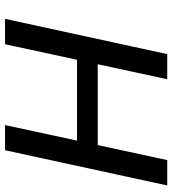

<svg xmlns="http://www.w3.org/2000/svg" viewBox="20 -718 698 779"><g transform="rotate(90 369.5 -329.0)"><path d="M488 0 630 -658H733L590 0ZM57 0 200 -658H302L160 0ZM152 -292 170 -376H640L622 -292Z"/></g></svg>

Font: Ysabeau Infant SemiBold
Style: Italic
Weight: 600
Italic angle: -12°
Designer: Christian Thalmann (Catharsis Fonts)
Version: Version 2.002; featfreeze: ss01,ss02,lnum